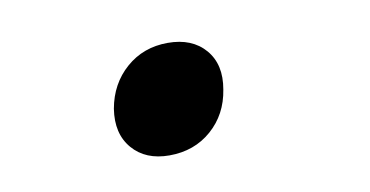

<svg xmlns="http://www.w3.org/2000/svg" viewBox="-36 -528 672 349"><g transform="rotate(-10 300.0 -353.0)"><path d="M254 -252Q210 -252 186 -280Q162 -308 169 -353Q177 -398 209 -426Q241 -454 286 -454Q331 -454 355 -426Q379 -398 371 -353Q364 -308 332 -280Q300 -252 254 -252Z"/></g></svg>

Font: JetBrains Mono ExtraBold
Style: Italic
Weight: 800
Italic angle: -9°
Monospace: yes
Designer: Philipp Nurullin, Konstantin Bulenkov
Foundry: JetBrains
Version: Version 2.305; ttfautohint (v1.8.4.7-5d5b)